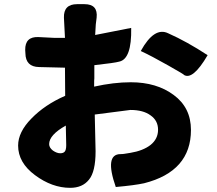

<svg xmlns="http://www.w3.org/2000/svg" viewBox="-20 -840 1040 922"><path d="M386 -820Q451 -820 444 -755L440 -723L437 -672L610 -706Q613 -556 552 -544Q532 -538 433 -527V-463Q432 -463 432 -424Q526 -445 608 -445Q732 -445 814 -384Q897 -323 897 -216Q897 -17 672 40Q626 50 536 58Q481 -99 558 -100Q568 -99 606 -106Q667 -116 703 -144Q739 -173 739 -217Q739 -261 703 -286Q668 -312 606 -312L435 -290Q439 -140 439 -114Q439 -15 407 23Q376 62 317 62Q230 62 148 1Q67 -59 67 -141Q67 -206 131 -271Q195 -337 293 -380L292 -515L168 -518Q103 -519 102 -584L101 -600Q100 -665 165 -662L244 -658H292L287 -755Q285 -820 350 -820ZM656 -595Q721 -713 788 -680Q878 -640 977 -575Q905 -452 862 -481Q872 -478 789 -525Q706 -572 656 -595ZM216 -148Q216 -131 234 -117Q253 -104 269 -104Q283 -104 290 -111Q298 -119 298 -143L296 -237Q216 -192 216 -148Z"/></svg>

Font: Swei Half Moon CJK SC
Style: Black
Weight: 900
Version: Version 2.071